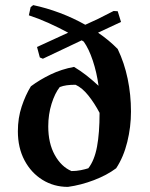

<svg xmlns="http://www.w3.org/2000/svg" viewBox="-20 -720 588 752"><path d="M246 12Q191 12 146.5 -15.5Q102 -43 76 -92Q50 -141 50 -206Q50 -258 65 -303Q80 -348 101 -382Q136 -408 178.5 -428.5Q221 -449 270 -458Q295 -443 317.5 -425.5Q340 -408 366 -384Q359 -436 343.5 -482.5Q328 -529 308 -557Q304 -560 300 -562L148 -490L136 -495L125 -536L247 -592Q210 -612 170 -630Q130 -648 93 -660L100 -692L110 -700Q162 -689 214 -669.5Q266 -650 314 -623L364 -646L425 -677L441 -676L454 -634L364 -592Q408 -562 441 -528Q467 -474 480 -411.5Q493 -349 493 -283Q493 -223 478.5 -164Q464 -105 435 -61Q399 -34 348 -14.5Q297 5 246 12ZM260 -50Q279 -50 296.5 -53.5Q314 -57 326 -61Q350 -92 360 -145.5Q370 -199 370 -278Q350 -316 326 -346Q302 -376 276 -388Q256 -388 241.5 -386Q227 -384 214 -379Q195 -355 182 -313.5Q169 -272 169 -225Q169 -159 194.5 -113Q220 -67 260 -50Z"/></svg>

Font: Labrada SemiBold
Style: Regular
Weight: 600
Designer: Mercedes Jáuregui
Foundry: Omnibus-Type Team
Version: Version 1.000; ttfautohint (v1.8.4.7-5d5b)